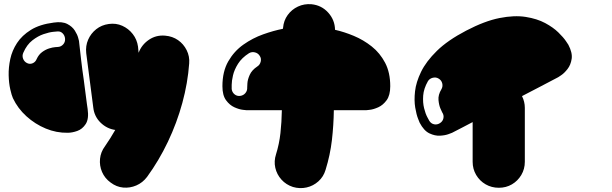

<svg xmlns="http://www.w3.org/2000/svg" viewBox="-20 -728 3040 953"><path d="M396 -330Q400 -302 404 -268.5Q408 -235 411.5 -211Q415 -187 415 -187Q422 -138 405.5 -112.5Q389 -87 363.5 -78Q338 -69 316 -69Q260 -68 207 -90Q154 -112 111 -151Q68 -190 44 -241Q38 -254 31 -284.5Q24 -315 23 -354Q22 -393 31 -435Q40 -477 64.5 -514.5Q89 -552 133 -579.5Q177 -607 247 -616Q289 -622 314 -609Q339 -596 351.5 -576Q364 -556 368 -540.5Q372 -525 372 -525Q372 -525 375 -498.5Q378 -472 383 -428Q388 -384 396 -330ZM268 -495Q283 -496 293.5 -507.5Q304 -519 303 -535Q302 -551 291.5 -562Q281 -573 266 -572Q264 -572 244 -570Q224 -568 196 -558.5Q168 -549 140.5 -527.5Q113 -506 96 -467Q89 -452 94.5 -437Q100 -422 114 -415Q128 -408 142 -414Q156 -420 162 -435Q172 -457 189 -469.5Q206 -482 223.5 -487.5Q241 -493 254 -494Q267 -495 268 -495ZM800 -551Q836 -548 863.5 -529Q891 -510 906.5 -479Q922 -448 919 -413Q912 -316 885 -217Q858 -118 813.5 -24.5Q769 69 710 150Q688 179 656.5 192.5Q625 206 591.5 203Q558 200 529 178Q500 157 486.5 125.5Q473 94 476.5 60Q480 26 501 -2Q528 -41 552 -83Q510 -89 479 -119.5Q448 -150 443 -194L408 -464Q404 -500 417.5 -531Q431 -562 457.5 -583Q484 -604 520 -609Q556 -614 587 -600Q618 -586 639 -559Q660 -532 665 -497L668 -466Q683 -506 719 -530.5Q755 -555 800 -551Z M1798 -181Q1761 -181 1719 -181Q1677 -181 1637 -181Q1636 -107 1627.5 -33Q1619 41 1596 115Q1586 149 1560.5 172Q1535 195 1501.5 202.5Q1468 210 1434 200Q1400 189 1377 163.5Q1354 138 1346.5 105Q1339 72 1350 38Q1366 -13 1372 -67.5Q1378 -122 1379 -181Q1337 -181 1290.5 -181Q1244 -181 1203 -181Q1203 -181 1185 -183Q1167 -185 1143.5 -195.5Q1120 -206 1102 -230.5Q1084 -255 1084 -300Q1084 -373 1113 -423.5Q1142 -474 1188 -506.5Q1234 -539 1286 -557.5Q1338 -576 1384 -585L1385 -590Q1388 -626 1408 -653.5Q1428 -681 1459 -695.5Q1490 -710 1526 -707Q1576 -702 1609 -665.5Q1642 -629 1643 -580Q1688 -570 1736 -550Q1784 -530 1825 -497.5Q1866 -465 1891.5 -416.5Q1917 -368 1917 -300Q1917 -255 1899 -230.5Q1881 -206 1857.5 -195.5Q1834 -185 1816 -183Q1798 -181 1798 -181ZM1257 -398Q1270 -406 1274 -422Q1278 -438 1269 -451Q1261 -464 1245.5 -468Q1230 -472 1216 -464Q1180 -441 1161.5 -411.5Q1143 -382 1136.5 -354Q1130 -326 1130 -307Q1130 -288 1130 -286Q1132 -270 1144 -260Q1156 -250 1172 -252Q1188 -254 1198 -266Q1208 -278 1207 -294Q1207 -296 1208 -314.5Q1209 -333 1219.5 -356.5Q1230 -380 1257 -398Z M2224 -69Q2224 -69 2207 -62.5Q2190 -56 2164.5 -54.5Q2139 -53 2111.5 -66Q2084 -79 2063 -119Q2063 -119 2055 -139Q2047 -159 2041 -194Q2035 -229 2040 -274.5Q2045 -320 2070 -371.5Q2095 -423 2148.5 -475.5Q2202 -528 2294 -576Q2386 -624 2459.5 -638.5Q2533 -653 2589.5 -644Q2646 -635 2686 -613.5Q2726 -592 2751.5 -567Q2777 -542 2789 -524Q2801 -506 2801 -506Q2822 -466 2817.5 -436Q2813 -406 2797 -385.5Q2781 -365 2766 -355Q2751 -345 2751 -345Q2709 -323 2660.5 -297.5Q2612 -272 2571 -251Q2585 -223 2585 -193V75Q2585 111 2567.5 140.5Q2550 170 2521 187Q2492 204 2456 204Q2420 204 2390.5 187Q2361 170 2343.5 140.5Q2326 111 2326 75V-122Q2300 -108 2273.5 -94.5Q2247 -81 2224 -69ZM2104 -325Q2083 -288 2080.5 -253.5Q2078 -219 2085 -191Q2092 -163 2101 -146.5Q2110 -130 2111 -128Q2120 -114 2135 -111Q2150 -108 2164 -117Q2178 -126 2181 -141.5Q2184 -157 2175 -170Q2174 -172 2166.5 -188.5Q2159 -205 2156.5 -231Q2154 -257 2171 -285Q2179 -299 2175 -314.5Q2171 -330 2157 -338Q2144 -346 2128 -342Q2112 -338 2104 -325Z"/></svg>

Font: Nikukyu
Style: Regular
Weight: 400
Version: Version 1.00